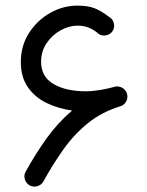

<svg xmlns="http://www.w3.org/2000/svg" viewBox="-20 -642 534 698"><path d="M87.4 31.7Q74.7 24.4 70.3 10Q65.9 -4.4 73.2 -17.6Q107.4 -80.1 148.4 -137.7Q189.5 -195.3 242.2 -240.2Q191.9 -247.1 149.4 -267.6Q106.9 -288.1 81.3 -325Q55.7 -361.8 55.7 -416.5Q55.7 -475.6 85.4 -522Q115.2 -568.4 162.4 -595Q209.5 -621.6 261.2 -621.6Q298.8 -621.6 323.5 -612.1Q348.1 -602.5 376.5 -580.6Q389.6 -573.2 393.6 -558.6Q397.5 -543.9 390.6 -531.2Q383.3 -518.1 368.4 -514.2Q353.5 -510.3 340.8 -517.1Q322.3 -533.2 303.7 -541Q285.2 -548.8 261.7 -548.8Q231.4 -548.8 200.7 -532Q169.9 -515.1 149.7 -485.4Q129.4 -455.6 129.4 -417.5Q129.4 -362.8 174.8 -336.4Q220.2 -310.1 292.5 -310.1Q315.4 -310.1 344.2 -314.9Q373 -319.8 395.5 -326.2Q407.2 -329.6 418.7 -325.4Q430.2 -321.3 436.5 -311.5Q439.5 -308.1 440.9 -303.7Q442.4 -299.8 442.9 -295.4Q444.3 -284.2 439 -273.9Q439 -273.9 438.5 -272.9Q438.5 -272.5 438 -272Q431.6 -260.7 419.4 -256.3Q351.6 -235.8 301 -195.3Q250.5 -154.8 211.4 -100.1Q172.4 -45.4 137.7 17.6Q130.4 30.8 115.5 34.9Q100.6 39.1 87.4 31.7Z"/></svg>

Font: Mikhak-DS2-FD Regular
Style: Regular
Weight: 400
Designer: Amin Abedi
Version: Version 3.4